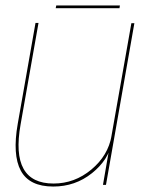

<svg xmlns="http://www.w3.org/2000/svg" viewBox="-20 -677 531 703"><path d="M357 0H368L472 -592H461L377 -116ZM121 -593H110L45 -224Q25 -110 56.2 -52Q87.5 6 175 6Q255.5 6 316.8 -43Q378 -92 389.5 -156.5L388.5 -180Q376 -107.5 314.5 -56.2Q253 -5 176 -5Q96.5 -5 66.2 -59Q36 -113 55.5 -222ZM184 -647H417.5L419 -657H186Z"/></svg>

Font: Anybody Thin
Style: Italic
Weight: 100
Italic angle: -10°
Designer: Tyler Finck
Foundry: Etcetera Type Company
Version: Version 1.114;gftools[0.9.25]